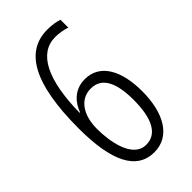

<svg xmlns="http://www.w3.org/2000/svg" viewBox="-227 -788 867 867"><g transform="rotate(-45 206.0 -355.0)"><path d="M47 -305C47 -97 100 12 213 12C314 12 369 -82 369 -222C369 -350 323 -444 224 -444C155 -444 118 -396 103 -353H100C103 -562 160 -673 264 -673C290 -673 316 -668 336 -661V-711C317 -718 290 -722 263 -722C124 -722 47 -597 47 -305ZM211 -38C124 -38 104 -168 104 -246C104 -332 143 -395 213 -395C285 -395 314 -329 314 -222C314 -100 278 -38 211 -38Z"/></g></svg>

Font: Noto Sans Georgian ExtraCondensed Light
Style: Regular
Weight: 300
Width: 2
Designer: Monotype Design Team, Akaki Razmadze
Foundry: Google LLC
Version: Version 2.005